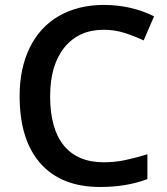

<svg xmlns="http://www.w3.org/2000/svg" viewBox="-20 -744 674 774"><path d="M397.9 -624Q297.4 -624 239.7 -552.7Q182.1 -481.4 182.1 -356Q182.1 -224.6 237.5 -157.2Q293 -89.8 397.9 -89.8Q443.4 -89.8 485.8 -98.9Q528.3 -107.9 574.2 -122.1V-22Q490.2 9.8 383.8 9.8Q227.1 9.8 143.1 -85.2Q59.1 -180.2 59.1 -356.9Q59.1 -468.3 99.9 -551.8Q140.6 -635.3 217.8 -679.7Q294.9 -724.1 398.9 -724.1Q508.3 -724.1 601.1 -678.2L559.1 -581.1Q522.9 -598.1 482.7 -611.1Q442.4 -624 397.9 -624Z"/></svg>

Font: f0_41340          
Style: Regular
Weight: 600
Foundry: Ascender Corporation
Version: Version 1.10